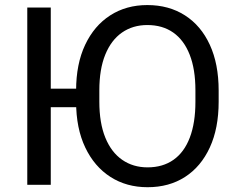

<svg xmlns="http://www.w3.org/2000/svg" viewBox="-20 -741 934 770"><path d="M183.6 -710.9V0H89.4V-710.9ZM346.7 -385.3V-311H177.7V-385.3ZM856.9 -377.9V-333Q856.9 -226.6 821.5 -149.7Q786.1 -72.8 722.2 -31.5Q658.2 9.8 571.8 9.8Q487.3 9.8 422.9 -31.5Q358.4 -72.8 321.8 -149.7Q285.2 -226.6 285.2 -333V-377.9Q285.2 -484.4 321.5 -561.3Q357.9 -638.2 422.1 -679.4Q486.3 -720.7 570.8 -720.7Q657.2 -720.7 721.7 -679.4Q786.1 -638.2 821.5 -561.3Q856.9 -484.4 856.9 -377.9ZM763.7 -333V-378.9Q763.7 -463.4 740.7 -521.7Q717.8 -580.1 674.8 -610.4Q631.8 -640.6 570.8 -640.6Q512.7 -640.6 469.2 -610.4Q425.8 -580.1 402.1 -521.7Q378.4 -463.4 378.4 -378.9V-333Q378.4 -248 402.3 -189.2Q426.3 -130.4 470 -100.1Q513.7 -69.8 571.8 -69.8Q632.8 -69.8 675.8 -100.1Q718.8 -130.4 741.2 -189.2Q763.7 -248 763.7 -333Z"/></svg>

Font: RobotoDEMO
Style: Regular
Weight: 400
Designer: Christian Robertson
Foundry: Google
Version: Version 2.136